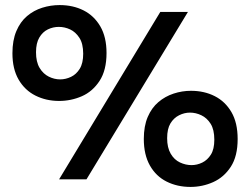

<svg xmlns="http://www.w3.org/2000/svg" viewBox="-20 -707 987 757"><path d="M213 -309Q162 -309 120 -330Q78 -351 53.5 -393Q29 -435 29 -497Q29 -548 44.5 -584.5Q60 -621 86.5 -643.5Q113 -666 146.5 -676.5Q180 -687 215 -687Q268 -687 309.5 -666Q351 -645 375.5 -603Q400 -561 400 -498Q400 -430 372.5 -388Q345 -346 302.5 -327.5Q260 -309 213 -309ZM217 -394Q239 -394 260 -404Q281 -414 294.5 -436Q308 -458 308 -495Q308 -535 293 -558Q278 -581 256.5 -591Q235 -601 212 -601Q189 -601 168.5 -591Q148 -581 135 -559Q122 -537 122 -501Q122 -463 136 -439.5Q150 -416 172 -405Q194 -394 217 -394ZM731 30Q679 30 637 9Q595 -12 571 -54.5Q547 -97 547 -159Q547 -210 562.5 -246Q578 -282 604.5 -304.5Q631 -327 664.5 -338Q698 -349 733 -349Q785 -349 826.5 -328Q868 -307 892.5 -265Q917 -223 917 -159Q917 -91 890 -49.5Q863 -8 820.5 11Q778 30 731 30ZM735 -56Q757 -56 777.5 -66Q798 -76 811.5 -97.5Q825 -119 825 -156Q825 -196 810.5 -219Q796 -242 774 -252.5Q752 -263 729 -263Q707 -263 686 -252.5Q665 -242 652 -220.5Q639 -199 639 -162Q639 -125 653 -101Q667 -77 689.5 -66.5Q712 -56 735 -56ZM213 0 612 -660H721L321 0Z"/></svg>

Font: Bricolage Grotesque 96pt ExtraBold Medium
Style: Regular
Weight: 500
Version: Version 1.001;gftools[0.9.33.dev8+g029e19f]